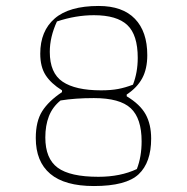

<svg xmlns="http://www.w3.org/2000/svg" viewBox="-20 -620 627 644"><path d="M100 -157Q100 -213 121.5 -247Q143 -281 188 -311V-317Q151 -340 133 -368Q115 -396 115 -440Q115 -516 163.5 -558Q212 -600 311 -600Q391 -600 432.5 -557Q474 -514 474 -435Q474 -389 457 -357.5Q440 -326 405 -303V-297Q450 -270 468.5 -236.5Q487 -203 487 -155Q487 -75 445 -35.5Q403 4 295 4Q197 4 148.5 -37Q100 -78 100 -157ZM426 -336Q442 -377 442 -426Q442 -503 407 -536Q372 -569 295 -569Q234 -569 171 -548Q147 -496 147 -446Q147 -375 190 -346Q233 -317 319 -317Q352 -317 376 -321.5Q400 -326 426 -336ZM439 -53Q455 -94 455 -146Q455 -223 418.5 -257Q382 -291 295 -291Q232 -291 183 -283Q156 -261 144 -230Q132 -199 132 -159Q132 -88 173.5 -57.5Q215 -27 310 -27Q384 -27 439 -53Z"/></svg>

Font: Athiti ExtraLight
Style: Regular
Weight: 275
Designer: CadsonDemak Team
Foundry: CadsonDemak
Version: Version 1.033